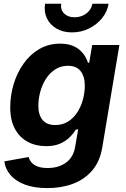

<svg xmlns="http://www.w3.org/2000/svg" viewBox="-20 -781 668 1017"><path d="M231.4 215.3Q160.2 215.3 111.1 196.5Q62 177.7 34.9 145.5Q7.8 113.3 2.9 73.7L131.8 50.8Q135.7 65.9 146.7 79.1Q157.7 92.3 178.5 100.6Q199.2 108.9 232.4 108.9Q291 108.9 329.8 80.3Q368.7 51.8 377.9 -2.4L394 -95.7L381.8 -94.7Q367.7 -71.8 346.7 -51.8Q325.7 -31.7 295.9 -19.3Q266.1 -6.8 225.1 -6.8Q169.4 -6.8 126.5 -30Q83.5 -53.2 58.8 -98.9Q34.2 -144.5 34.2 -212.4Q34.2 -274.4 52 -334.2Q69.8 -394 104 -442.9Q138.2 -491.7 187.5 -520.8Q236.8 -549.8 299.3 -549.8Q334 -549.8 359.6 -540.5Q385.3 -531.2 402.6 -515.9Q419.9 -500.5 430.4 -482.9Q440.9 -465.3 446.3 -448.2L452.6 -449.2L468.3 -542.5H612.3L522 -1.5Q509.8 73.2 469.2 121.1Q428.7 168.9 367.4 192.1Q306.2 215.3 231.4 215.3ZM272.5 -118.7Q311.5 -118.7 341.1 -137.5Q370.6 -156.2 390.1 -187Q409.7 -217.8 419.4 -254.6Q429.2 -291.5 429.2 -327.6Q429.2 -376.5 406.7 -404.5Q384.3 -432.6 339.8 -432.6Q302.2 -432.6 272.7 -413.6Q243.2 -394.5 223.1 -363Q203.1 -331.5 193.1 -294.2Q183.1 -256.8 183.1 -220.2Q183.1 -172.4 205.6 -145.5Q228 -118.7 272.5 -118.7ZM361.3 -609.4Q314 -609.4 279.3 -629.6Q244.6 -649.9 228.3 -684.3Q211.9 -718.8 218.8 -761.2H304.2Q299.3 -730 319.3 -709.7Q339.4 -689.5 375 -689.5Q398.4 -689.5 418.7 -698.7Q439 -708 452.4 -724.1Q465.8 -740.2 469.2 -761.2H555.2Q548.3 -718.8 520.3 -684.3Q492.2 -649.9 450.7 -629.6Q409.2 -609.4 361.3 -609.4Z"/></svg>

Font: Inter 16pt
Style: Bold Italic
Weight: 700
Italic angle: -9.3988°
Version: Version 4.001;git-66647c0bb